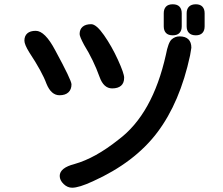

<svg xmlns="http://www.w3.org/2000/svg" viewBox="-20 -811 1040 897"><path d="M874 -588 868 -552Q821 -333 715 -192.5Q609 -52 414 36Q349 66 317 66Q295 66 277 48.5Q259 31 259 11Q259 -27 329 -45Q425 -72 534 -159Q693 -278 755 -555Q766 -613 782 -627Q798 -641 819 -641Q846 -641 860 -627.5Q874 -614 874 -588ZM147 -667Q190 -667 238 -576Q314 -436 314 -417Q314 -393 299.5 -379.5Q285 -366 258 -366Q219 -366 197 -420Q177 -475 117 -566Q94 -603 94 -621Q94 -643 107.5 -655Q121 -667 147 -667ZM406 -698Q430 -698 466 -646.5Q502 -595 531 -531.5Q560 -468 560 -448Q560 -423 545.5 -410.5Q531 -398 504 -398Q464 -398 445 -452Q417 -530 373 -601Q352 -640 352 -652Q352 -674 366 -686Q380 -698 406 -698ZM745 -749Q745 -769 755.5 -780Q766 -791 787 -791Q808 -791 818.5 -780Q829 -769 829 -749V-688Q829 -668 818.5 -657Q808 -646 787 -646Q766 -646 755.5 -657Q745 -668 745 -688ZM852 -749Q852 -769 863 -780Q874 -791 895 -791Q915 -791 925.5 -780Q936 -769 936 -749V-688Q936 -668 925.5 -657Q915 -646 895 -646Q874 -646 863 -657Q852 -668 852 -688Z"/></svg>

Font: 寒蝉全圆体 Bold
Style: Regular
Weight: 700
Designer: Warren2060
      Designed by Motoya company      

      [Varela Round]
      Joe Prince(Latin component); Avraham Cornf
Foundry: ChillType
Version: Version 3.200